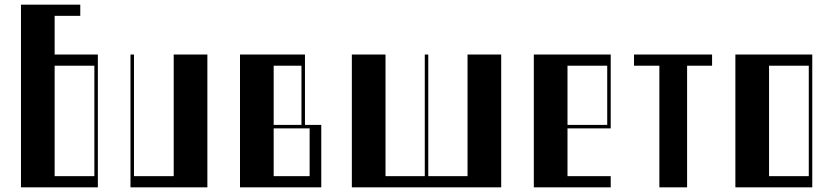

<svg xmlns="http://www.w3.org/2000/svg" viewBox="-20 -804 3576 824"><path d="M70 -784H324.5V-736H214.5V-570H400V0H70ZM385 -48V-522H214.5V-48Z M540 -570H555V-48H725.5V-570H870V0H540Z M1010 -570H1288.8V-268H1358.8V0H1010ZM1308.8 -48V-253H1154.5V-48ZM1273.8 -268V-522H1154.5V-268Z M1490 -570H1634.5V-48H1803V-570H1818V-48H1986.5V-570H2131V0H1490Z M2271 -570H2601V-253H2415.5V-48H2601V0H2271ZM2586 -268V-522H2415.5V-268Z M3036 -570V-522H2928.8V0H2809.8V-522H2701V-570Z M3136 -570H3466V0H3136ZM3451 -48V-522H3280.5V-48Z"/></svg>

Font: Facade Sud
Style: Regular
Weight: 100
Designer: Éléonore Fines
Foundry: Velvetyne Type Foundry
Version: Version 1.001;Glyphs 3.2 (3202)